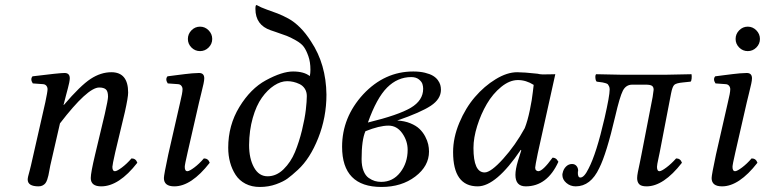

<svg xmlns="http://www.w3.org/2000/svg" viewBox="-20 -723 3008 755"><path d="M433.1 -124Q421.9 -74.2 421.9 -66.9Q421.9 -49.8 432.1 -49.8Q439.9 -49.8 459.2 -64.2Q478.5 -78.6 497.1 -100.1Q514.2 -100.1 520 -83Q447.8 9.8 377.9 9.8Q336.9 9.8 336.9 -22.9Q336.9 -43.5 354 -115.2L392.1 -274.9Q404.8 -330.6 404.8 -342.8Q404.8 -364.3 396.2 -371.6Q387.7 -378.9 370.1 -378.9Q324.2 -378.9 215.8 -237.8L177.7 -71.8Q176.3 -64.9 174.1 -52.7Q171.9 -40.5 170.4 -33.4Q168.9 -26.4 165.8 -17.1Q162.6 -7.8 158.7 -2.7Q154.8 2.4 147.9 6.1Q141.1 9.8 131.8 9.8Q88.9 9.8 88.9 -17.1Q88.9 -21.5 90.8 -30Q92.8 -38.6 96.7 -52.2L101.6 -71.8L158.2 -320.8Q167 -362.3 167 -372.1Q167 -379.9 162.4 -385.7Q157.7 -391.6 148.9 -392.1L108.9 -395Q98.1 -411.6 107.9 -422.9Q213.4 -436 233.9 -436Q254.4 -436 254.4 -415Q254.4 -409.2 252.2 -397.9Q250 -386.7 247.1 -376.5L239.7 -348.6Q234.9 -330.6 232.4 -320.3L230 -311L231 -310.1Q296.4 -386.7 336.4 -412.8Q376.5 -439 418 -439Q483.9 -439 483.9 -358.9Q483.9 -340.3 471.2 -283.2Z M732.9 -536.1Q718.8 -550.3 718.8 -569.8Q718.8 -589.4 732.9 -603.8Q747.1 -618.2 766.6 -618.2Q786.1 -618.2 800.3 -603.8Q814.5 -589.4 814.5 -569.8Q814.5 -550.3 800.3 -536.1Q786.1 -522 766.6 -522Q747.1 -522 732.9 -536.1ZM762.7 -320.3 717.8 -124Q706.5 -75.2 706.5 -66.9Q706.5 -49.8 716.8 -49.8Q724.6 -49.8 743.9 -64.2Q763.2 -78.6 781.7 -100.1Q798.8 -100.1 804.7 -83Q732.4 9.8 665.5 9.8Q624.5 9.8 624.5 -22.9Q624.5 -34.7 641.6 -115.2L688.5 -320.8Q697.8 -358.4 697.8 -372.1Q697.8 -379.9 693.1 -385.7Q688.5 -391.6 679.7 -392.1L639.6 -395Q628.9 -411.6 638.7 -422.9L671.9 -427.2L707 -431.6Q719.2 -433.1 735.4 -434.6Q751.5 -436 762.7 -436Q783.2 -436 783.2 -415Q783.2 -407.2 780.3 -393.6Q777.3 -379.9 771.5 -356.4Q765.6 -333 762.7 -320.3Z M1186.5 -345.2Q1186.5 -361.8 1178.7 -374Q1170.9 -386.2 1158.2 -392.3Q1145.5 -398.4 1133.3 -401.1Q1121.1 -403.8 1109.4 -403.8Q1084 -403.8 1057.9 -386.7Q1031.7 -369.6 1009.8 -338.9Q987.8 -308.1 973.9 -259.3Q960 -210.4 959.5 -152.8Q959.5 -99.6 978.8 -64.7Q998 -29.8 1032.2 -29.8Q1066.9 -29.8 1095.2 -57.6Q1123.5 -85.4 1139.9 -125Q1156.2 -164.6 1167.5 -210.9Q1178.7 -257.3 1182.6 -291.3Q1186.5 -325.2 1186.5 -345.2ZM1198.2 -423.8Q1200.7 -434.6 1200.7 -449.2Q1200.7 -479 1192.6 -502Q1184.6 -524.9 1175 -538.3Q1165.5 -551.8 1143.1 -564.5Q1120.6 -577.1 1107.4 -582Q1094.2 -586.9 1063 -597.7Q1050.8 -602.1 1044.4 -604Q984.4 -624.5 984.4 -688Q984.4 -703.1 988.3 -703.1H989.3Q1005.4 -693.8 1028.8 -685.5L1071.8 -669.9Q1091.8 -662.1 1114.3 -649.9Q1136.7 -637.7 1159.7 -615Q1182.6 -592.3 1203.6 -559.1Q1262.2 -470.7 1263.7 -351.1Q1263.7 -261.2 1231.4 -180.2Q1199.2 -99.1 1151.4 -55.2Q1127 -32.7 1110.8 -21Q1095.2 -9.3 1065.7 1.5Q1036.1 12.2 1001.5 12.2Q969.7 12.2 945.3 -0.5Q920.9 -13.2 906.5 -35.4Q892.1 -57.6 884.8 -84.5Q877.4 -111.3 877.4 -142.1Q877.4 -230.5 921.4 -302.5Q965.3 -374.5 1025.4 -407.2Q1089.4 -441.9 1132.3 -441.9Q1175.3 -441.9 1198.2 -423.8Z M1583 -133.8Q1583 -168.9 1561.8 -199Q1540.5 -229 1507.8 -229Q1471.7 -229 1417 -207Q1401.9 -172.9 1401.9 -97.2Q1401.9 -70.3 1409.4 -51.3Q1417 -32.2 1429.7 -23.4Q1442.4 -14.6 1454.1 -11.2Q1465.8 -7.8 1479 -7.8Q1524.9 -7.8 1554 -45.2Q1583 -82.5 1583 -133.8ZM1644 -374Q1644 -383.3 1641.1 -392.6Q1638.2 -401.9 1627 -410.9Q1615.7 -419.9 1597.2 -419.9Q1543.5 -419.9 1502.2 -378.7Q1460.9 -337.4 1426.8 -241.2Q1546.9 -270.5 1595.5 -299.3Q1644 -328.1 1644 -374ZM1605 -441.9Q1630.9 -441.9 1650.9 -437Q1670.9 -432.1 1682.6 -425Q1694.3 -418 1701.7 -408Q1709 -397.9 1711.4 -388.9Q1713.9 -379.9 1713.9 -370.1Q1713.9 -333.5 1674.1 -307.1Q1634.3 -280.8 1542 -249Q1570.8 -247.6 1593.5 -238.3Q1616.2 -229 1629.6 -216.1Q1643.1 -203.1 1651.9 -186.5Q1660.6 -169.9 1663.8 -155.5Q1667 -141.1 1667 -127Q1667 -69.8 1613 -28.8Q1559.1 12.2 1480 12.2Q1325.2 12.2 1325.2 -146Q1325.2 -261.7 1408.2 -352.1Q1492.2 -441.9 1605 -441.9Z M2093.8 -433.1Q2102.5 -430.7 2113.5 -430.4Q2124.5 -430.2 2141.1 -430.7Q2157.7 -431.2 2163.6 -431.2L2094.7 -120.1Q2084.5 -70.3 2084.5 -64Q2084.5 -56.2 2088.6 -53Q2092.8 -49.8 2096.7 -49.8Q2114.3 -49.8 2152.8 -103Q2159.2 -103 2163.8 -100.3Q2168.5 -97.7 2169.9 -95.2L2175.8 -86.9Q2131.8 9.8 2047.4 9.8Q2006.8 9.8 2006.8 -35.2Q2006.8 -57.1 2016.6 -89.8L2029.8 -131.8L2027.8 -133.8Q1930.7 9.8 1858.4 9.8Q1761.7 9.8 1761.7 -125Q1761.7 -181.6 1786.1 -240Q1810.5 -298.3 1847.4 -341.3Q1884.3 -384.3 1929.2 -411.6Q1974.1 -439 2013.7 -439Q2040 -439 2093.8 -433.1ZM2043.5 -219.2Q2054.7 -247.6 2063.5 -290Q2072.3 -332.5 2075.2 -360.8L2078.6 -389.2Q2048.8 -408.2 2016.6 -408.2Q1983.9 -408.2 1950.9 -381.3Q1918 -354.5 1894.5 -314.5Q1871.1 -274.4 1856.4 -227.5Q1841.8 -180.7 1841.8 -141.1Q1841.8 -44.9 1885.7 -44.9Q1910.2 -44.9 1958.5 -98.4Q2006.8 -151.9 2043.5 -219.2Z M2502.4 -115.2 2546.4 -341.8Q2550.3 -366.2 2550.3 -370.1Q2550.3 -381.3 2543.5 -385.7Q2536.6 -390.1 2519.5 -390.1H2466.3Q2441.4 -390.1 2429.2 -366.2Q2417 -342.3 2399.4 -266.1Q2364.7 -117.7 2336.4 -62Q2302.7 9.8 2243.7 9.8Q2222.7 9.8 2207 -3.7Q2191.4 -17.1 2191.4 -35.2Q2191.4 -40 2192.4 -42Q2195.3 -57.6 2205.6 -67.9Q2215.8 -78.1 2229.5 -78.1Q2240.2 -78.1 2246.8 -70.6Q2253.4 -63 2253.4 -51.8Q2253.4 -48.8 2252.4 -47.9Q2251 -24.9 2262.2 -24.9Q2277.3 -24.9 2294.4 -60.1Q2325.2 -118.7 2357.4 -258.8Q2377.4 -346.2 2377.4 -371.1Q2377.4 -378.4 2375 -383.5Q2372.6 -388.7 2370.4 -391.4Q2368.2 -394 2360.4 -396.2Q2352.5 -398.4 2349.4 -398.9Q2346.2 -399.4 2334 -400.9Q2329.1 -401.4 2326.7 -401.9Q2322.3 -404.8 2321.3 -416.3Q2320.3 -427.7 2324.2 -431.2Q2398.4 -429.2 2420.4 -429.2H2601.6L2699.2 -431.2Q2700.7 -424.8 2699.7 -414.1Q2698.7 -403.3 2695.3 -401.9L2666.5 -398.9Q2639.6 -396.5 2631.8 -389.6Q2624 -382.8 2618.7 -355L2574.2 -124L2569.3 -100.6Q2566.4 -86.9 2564.9 -78.9Q2563.5 -70.8 2563.5 -66.9Q2563.5 -49.8 2573.2 -49.8Q2581.1 -49.8 2600.6 -64.5Q2620.1 -79.1 2638.7 -100.1Q2655.8 -100.1 2661.6 -83Q2589.4 9.8 2522.5 9.8Q2501.5 9.8 2493.4 1.2Q2485.4 -7.3 2485.4 -22.9Q2485.4 -31.2 2488.3 -46.4Q2491.2 -61.5 2495.8 -82.3Q2500.5 -103 2502.4 -115.2Z M2886.7 -536.1Q2872.6 -550.3 2872.6 -569.8Q2872.6 -589.4 2886.7 -603.8Q2900.9 -618.2 2920.4 -618.2Q2939.9 -618.2 2954.1 -603.8Q2968.3 -589.4 2968.3 -569.8Q2968.3 -550.3 2954.1 -536.1Q2939.9 -522 2920.4 -522Q2900.9 -522 2886.7 -536.1ZM2916.5 -320.3 2871.6 -124Q2860.4 -75.2 2860.4 -66.9Q2860.4 -49.8 2870.6 -49.8Q2878.4 -49.8 2897.7 -64.2Q2917 -78.6 2935.5 -100.1Q2952.6 -100.1 2958.5 -83Q2886.2 9.8 2819.3 9.8Q2778.3 9.8 2778.3 -22.9Q2778.3 -34.7 2795.4 -115.2L2842.3 -320.8Q2851.6 -358.4 2851.6 -372.1Q2851.6 -379.9 2846.9 -385.7Q2842.3 -391.6 2833.5 -392.1L2793.5 -395Q2782.7 -411.6 2792.5 -422.9L2825.7 -427.2L2860.8 -431.6Q2873 -433.1 2889.2 -434.6Q2905.3 -436 2916.5 -436Q2937 -436 2937 -415Q2937 -407.2 2934.1 -393.6Q2931.2 -379.9 2925.3 -356.4Q2919.4 -333 2916.5 -320.3Z"/></svg>

Font: Linux Libertine G
Style: Italic
Weight: 400
Italic angle: -12°
Designer: Philipp H. Poll
Foundry: Philipp H. Poll
Version: Version 5.1.3